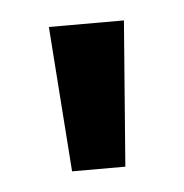

<svg xmlns="http://www.w3.org/2000/svg" viewBox="-29 -722 227 237"><g transform="rotate(-5 84.5 -603.0)"><path d="M39 -693 52 -513H118L132 -693Z"/></g></svg>

Font: Modon Arabic
Style: Bold
Weight: 700
Designer: Ahmedzaza
Foundry: Ahmedzaza
Version: Version 2.010